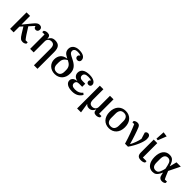

<svg xmlns="http://www.w3.org/2000/svg" viewBox="354 -2444 4296 4296"><g transform="rotate(45 2502.0 -296.0)"><path d="M80 -520H192V-251H197L345 -433Q368 -462 386.5 -481Q405 -500 421.5 -511.5Q438 -523 454 -527.5Q470 -532 488 -532Q525 -532 546 -511.5Q567 -491 567 -459Q567 -425 548.5 -405.5Q530 -386 501 -386Q475 -386 458.5 -401Q442 -416 439 -443H435Q423 -432 407 -415Q391 -398 375 -380L328 -328L436 -158Q450 -137 470 -109.5Q490 -82 506 -64H573V-23Q559 -8 536.5 2Q514 12 487 12Q466 12 449 7.5Q432 3 415.5 -10Q399 -23 381.5 -45Q364 -67 343 -102L253 -248L192 -182V0H80Z M714 -456H641V-497Q676 -532 736 -532Q826 -532 826 -441V-435H830Q848 -480 884 -506Q920 -532 977 -532Q1067 -532 1106.5 -483Q1146 -434 1146 -328V200H1034V-322Q1034 -394 1010 -425.5Q986 -457 934 -457Q889 -457 857.5 -428.5Q826 -400 826 -349V0H714Z M1499 12Q1446 12 1402.5 -5Q1359 -22 1327 -52.5Q1295 -83 1277.5 -124Q1260 -165 1260 -213Q1260 -301 1306.5 -359Q1353 -417 1452 -431V-436L1431 -446Q1368 -478 1342.5 -515Q1317 -552 1317 -606Q1317 -639 1330 -667Q1343 -695 1367.5 -715.5Q1392 -736 1428 -748Q1464 -760 1509 -760Q1609 -760 1659 -725Q1709 -690 1709 -633Q1709 -603 1690.5 -584.5Q1672 -566 1641 -566Q1610 -566 1592 -583.5Q1574 -601 1574 -627Q1574 -646 1584.5 -661Q1595 -676 1612 -684V-689Q1596 -698 1574.5 -702.5Q1553 -707 1516 -707Q1462 -707 1435.5 -685.5Q1409 -664 1409 -632Q1409 -618 1412 -605.5Q1415 -593 1423.5 -582Q1432 -571 1446 -560Q1460 -549 1482 -538L1561 -498Q1610 -473 1644 -446Q1678 -419 1699 -387.5Q1720 -356 1729.5 -319.5Q1739 -283 1739 -239Q1739 -182 1721 -135.5Q1703 -89 1671 -56Q1639 -23 1595 -5.5Q1551 12 1499 12ZM1499 -47Q1558 -47 1588.5 -82.5Q1619 -118 1619 -184V-235Q1619 -293 1593.5 -335Q1568 -377 1512 -405L1487 -418Q1427 -386 1403.5 -343.5Q1380 -301 1380 -244V-178Q1380 -117 1410.5 -82Q1441 -47 1499 -47Z M2049 12Q1946 12 1889.5 -25Q1833 -62 1833 -122Q1833 -164 1864.5 -195.5Q1896 -227 1964 -236V-240Q1905 -251 1873 -287Q1841 -323 1841 -376Q1841 -410 1854.5 -438.5Q1868 -467 1895.5 -488Q1923 -509 1965.5 -520.5Q2008 -532 2067 -532Q2116 -532 2153.5 -522.5Q2191 -513 2216.5 -497.5Q2242 -482 2255.5 -460.5Q2269 -439 2269 -415Q2269 -386 2252 -369Q2235 -352 2207 -352Q2178 -352 2162 -368Q2146 -384 2146 -411Q2146 -430 2155 -442Q2164 -454 2177 -459V-462Q2162 -470 2139 -474.5Q2116 -479 2079 -479Q2013 -479 1983.5 -457Q1954 -435 1954 -400V-394Q1954 -359 1980 -339.5Q2006 -320 2060 -320H2138V-223H2037Q1991 -223 1970 -202.5Q1949 -182 1949 -152V-146Q1949 -109 1977.5 -87.5Q2006 -66 2069 -66Q2184 -66 2250 -147L2288 -116Q2253 -53 2193.5 -20.5Q2134 12 2049 12Z M2400 -520H2512V-199Q2512 -127 2536 -95.5Q2560 -64 2612 -64Q2657 -64 2688.5 -92.5Q2720 -121 2720 -172V-520H2832V-64H2906V-23Q2889 -7 2864 2.5Q2839 12 2810 12Q2720 12 2720 -79V-85H2716Q2698 -39 2665 -13.5Q2632 12 2584 12Q2524 12 2492 -29H2488L2524 200H2400Z M3212 -47Q3275 -47 3304.5 -86Q3334 -125 3334 -190V-330Q3334 -395 3304.5 -434Q3275 -473 3212 -473Q3149 -473 3119.5 -434Q3090 -395 3090 -330V-190Q3090 -125 3119.5 -86Q3149 -47 3212 -47ZM3212 12Q3157 12 3112 -7Q3067 -26 3035 -61Q3003 -96 2985.5 -146.5Q2968 -197 2968 -260Q2968 -323 2985.5 -373.5Q3003 -424 3035 -459Q3067 -494 3112 -513Q3157 -532 3212 -532Q3267 -532 3312 -513Q3357 -494 3389 -459Q3421 -424 3438.5 -373.5Q3456 -323 3456 -260Q3456 -197 3438.5 -146.5Q3421 -96 3389 -61Q3357 -26 3312 -7Q3267 12 3212 12Z M3716 0Q3676 -134 3632.5 -252.5Q3589 -371 3551 -456H3494V-497Q3510 -513 3533.5 -522.5Q3557 -532 3583 -532Q3614 -532 3635 -518Q3656 -504 3670 -469Q3684 -436 3700.5 -390Q3717 -344 3734.5 -292Q3752 -240 3769 -184.5Q3786 -129 3800 -77H3805Q3820 -105 3835 -138.5Q3850 -172 3862.5 -206.5Q3875 -241 3884.5 -275Q3894 -309 3899 -338L3852 -488Q3869 -532 3916 -532Q3949 -532 3969.5 -506Q3990 -480 3990 -420Q3990 -388 3977.5 -340Q3965 -292 3941.5 -235.5Q3918 -179 3884.5 -118.5Q3851 -58 3810 0Z M4217 -520V-64H4333V-21Q4297 12 4226 12Q4163 12 4134 -18Q4105 -48 4105 -115V-520ZM4133 -578 4146 -792 4259 -775 4179 -572Z M4980 -22Q4967 -7 4945 2.5Q4923 12 4894 12Q4850 12 4822 -13Q4794 -38 4782 -103L4776 -140H4771L4763 -123Q4745 -83 4726.5 -57Q4708 -31 4688 -15.5Q4668 0 4644.5 6Q4621 12 4591 12Q4547 12 4510.5 -6Q4474 -24 4447.5 -59Q4421 -94 4406.5 -145Q4392 -196 4392 -261Q4392 -326 4406.5 -376.5Q4421 -427 4448 -461.5Q4475 -496 4512.5 -514Q4550 -532 4596 -532Q4627 -532 4652 -525.5Q4677 -519 4697.5 -503Q4718 -487 4734.5 -460.5Q4751 -434 4765 -395L4779 -355H4783L4825 -520H4961L4829 -251L4877 -136Q4885 -118 4894 -99Q4903 -80 4912 -64H4980ZM4734 -323Q4717 -401 4689 -430.5Q4661 -460 4618 -460Q4567 -460 4539.5 -425Q4512 -390 4512 -314V-207Q4512 -130 4539.5 -95Q4567 -60 4618 -60Q4639 -60 4656.5 -66Q4674 -72 4688 -86.5Q4702 -101 4714 -126Q4726 -151 4737 -190L4751 -244Z"/></g></svg>

Font: IBM Plex Serif Medm
Style: Regular
Weight: 500
Designer: Mike Abbink, Paul van der Laan, Pieter van Rosmalen
Foundry: Bold Monday
Version: Version 3.001